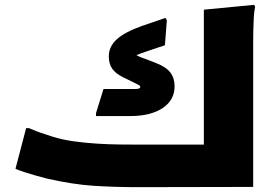

<svg xmlns="http://www.w3.org/2000/svg" viewBox="-20 -774 1139 794"><path d="M1027 -1 548 0Q458 0 369.5 -5.5Q281 -11 172 -36Q153 -41 128 -48Q103 -55 80 -62.5Q57 -70 44 -76L88 -244H100Q111 -239 130.5 -231.5Q150 -224 169.5 -218Q189 -212 200 -208Q239 -196 286 -189.5Q333 -183 381 -180Q429 -177 472.5 -176.5Q516 -176 548 -176H823V-734L1031 -754L1035 -746Q1031 -728 1029.5 -701Q1028 -674 1027.5 -646Q1027 -618 1027 -598ZM626 -513Q667 -497 684.5 -474Q702 -451 702 -417Q702 -360 652.5 -327Q603 -294 517 -294H377V-306L408 -406H540Q560 -406 560 -414Q560 -419 554.5 -422Q549 -425 541 -429L488 -455Q458 -470 444 -490Q430 -510 430 -541Q430 -582 463.5 -612Q497 -642 568 -667L664 -700L670 -690L662 -587L594 -564Q577 -558 565 -554Q553 -550 544 -546Q555 -540 566.5 -535.5Q578 -531 590 -527Z"/></svg>

Font: Kufam Black
Style: Regular
Weight: 900
Designer: Wael Morcos, Artur Schmal
Foundry: Original Type
Version: Version 1.301; ttfautohint (v1.8.3)